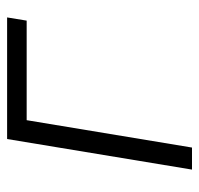

<svg xmlns="http://www.w3.org/2000/svg" viewBox="-30 -530 560 540"><g transform="rotate(-90 250.0 -260.0)"><path d="M43 0 129 -520H471L462 -465H182L105 0Z"/></g></svg>

Font: Iosevka SS04 Light Oblique
Style: Regular
Weight: 300
Italic angle: -9°
Monospace: yes
Designer: Belleve Invis
Foundry: Belleve Invis
Version: Version 19.0.0; ttfautohint (v1.8.4)